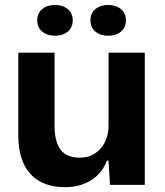

<svg xmlns="http://www.w3.org/2000/svg" viewBox="-20 -750 670 779"><path d="M54.3 -201.9V-536.3H201.3V-241Q201.3 -176 225.5 -143.1Q249.7 -110.3 303.4 -110.3Q339.6 -110.3 366 -127.8Q392.4 -145.3 406.4 -174.7Q420.4 -204.1 420.4 -239.7V-536.3H567.4V0H426.3L420.4 -98.1H413.6Q394.7 -47 349.6 -18.8Q304.6 9.4 245.4 9.4Q183.4 9.4 140.6 -14.8Q97.7 -39 76 -86.1Q54.3 -133.3 54.3 -201.9ZM346.9 -667.4Q346.9 -696.4 367.1 -713.1Q387.4 -729.9 418.9 -729.9Q450.4 -729.9 470.6 -713.1Q490.9 -696.4 490.9 -667.4Q490.9 -638.4 470.6 -621.7Q450.4 -605 418.9 -605Q387.4 -605 367.1 -621.7Q346.9 -638.4 346.9 -667.4ZM131.1 -667.4Q131.1 -696.4 151.4 -713.1Q171.6 -729.9 203.1 -729.9Q234.6 -729.9 254.9 -713.1Q275.1 -696.4 275.1 -667.4Q275.1 -638.4 254.9 -621.7Q234.6 -605 203.1 -605Q171.6 -605 151.4 -621.7Q131.1 -638.4 131.1 -667.4Z"/></svg>

Font: Mona Sans VF XLt
Style: Regular
Weight: 200
Designer: Deni Anggara
Foundry: GitHub
Version: Version 2.000;Glyphs 3.2.3 (3260)